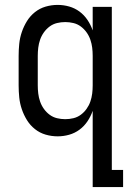

<svg xmlns="http://www.w3.org/2000/svg" viewBox="-20 -548 540 783"><path d="M246 -62Q263 -62 279.5 -66Q296 -70 309.5 -80Q323 -90 333 -104Q343 -118 348.5 -134Q354 -150 356 -166.5Q358 -183 358 -200V-320Q358 -337 356 -353.5Q354 -370 348.5 -386Q343 -402 333 -416Q323 -430 309.5 -440Q296 -450 279.5 -454Q263 -458 246 -458Q229 -458 212.5 -454Q196 -450 182.5 -440Q169 -430 159 -416Q149 -402 143.5 -386Q138 -370 136 -353.5Q134 -337 134 -320V-200Q134 -183 136 -166.5Q138 -150 143.5 -134Q149 -118 159 -104Q169 -90 182.5 -80Q196 -70 212.5 -66Q229 -62 246 -62ZM358 215V-96Q350 -73 336.5 -53Q323 -33 304 -19Q285 -5 262 1.5Q239 8 215 8Q190 8 166 1Q142 -6 122.5 -21.5Q103 -37 90 -58Q77 -79 69 -102.5Q61 -126 58.5 -150.5Q56 -175 56 -200V-320Q56 -345 58.5 -369.5Q61 -394 69 -417.5Q77 -441 90 -462Q103 -483 122.5 -498.5Q142 -514 166 -521Q190 -528 215 -528Q239 -528 262 -521.5Q285 -515 304 -501Q323 -487 336.5 -467Q350 -447 358 -424V-520H436V145H482V215Z"/></svg>

Font: Iosevka Fixed
Style: Regular
Weight: 400
Monospace: yes
Designer: Belleve Invis
Foundry: Belleve Invis
Version: Version 33.2.4